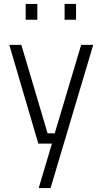

<svg xmlns="http://www.w3.org/2000/svg" viewBox="-20 -727 518 972"><path d="M27 -500H88L221 -52H257L391 -500H452L236 225H176L243 0H174ZM110 -627V-707H169V-627ZM307 -627V-707H365V-627Z"/></svg>

Font: Titillium Web[RUS by Daymarius]
Style: Regular
Weight: 300
Designer: Cyrillization by Daymarius
Foundry: Cyrillization by Daymarius
Version: Version 1.002 September 12, 2018